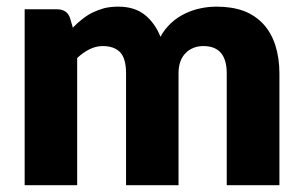

<svg xmlns="http://www.w3.org/2000/svg" viewBox="-20 -546 891 566"><path d="M207.5 0H52.7V-518.6H148.4Q177.7 -518.6 186.5 -492.7L194.8 -464.4Q207 -477.5 222.2 -489.3Q238.3 -502 252.4 -508.8Q268.6 -516.6 287.6 -522Q306.6 -526.4 328.6 -526.4Q376.5 -526.4 406.7 -502.4Q437 -478 453.1 -437.5Q464.8 -460 484.9 -478.5Q503.4 -495.6 525.4 -505.9Q548.8 -517.1 571.3 -521.5Q594.2 -526.4 619.6 -526.4Q663.6 -526.4 698.7 -513.7Q731.9 -501 756.3 -475.1Q779.8 -449.2 791.5 -413.1Q803.7 -375 803.7 -329.6V0H648.4V-329.6Q648.4 -410.2 579.6 -410.2Q547.9 -410.2 527.3 -389.6Q506.3 -368.7 506.3 -329.6V0H351.6V-329.6Q351.6 -374 334 -392.1Q316.4 -410.2 282.7 -410.2Q262.7 -410.2 243.2 -400.4Q224.1 -390.6 207.5 -375Z"/></svg>

Font: Lato-ExtraBold
Style: Regular
Weight: 500
Designer: Lukasz Dziedzic with Adam Twardoch and Botio Nikoltchev
Foundry: tyPoland Lukasz Dziedzic
Version: ""